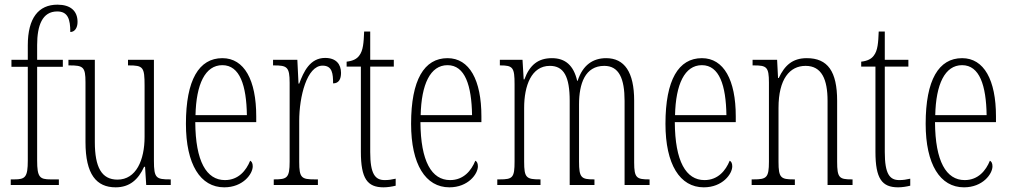

<svg xmlns="http://www.w3.org/2000/svg" viewBox="-20 -792 4326 822"><path d="M26 0H232V-24H197C150 -24 139 -33 139 -105V-506H249V-536H139V-599C139 -683 161 -743 225 -743C271 -743 281 -709 281 -655C300 -655 312 -673 312 -698C312 -746 281 -772 226 -772C145 -772 99 -715 99 -598V-536H29V-506H99V-105C99 -33 88 -24 41 -24H26Z M475 10C535 10 572 -23 597 -78H601L606 0H711V-24H708C649 -24 639 -29 639 -103V-536H528V-512H531C593 -512 599 -505 599 -425V-206C599 -107 563 -23 483 -23C415 -23 386 -76 386 -184V-536H273V-512H277C336 -512 346 -506 346 -440V-184C346 -45 393 10 475 10Z M940 10C1020 10 1062 -47 1062 -80C1062 -94 1057 -101 1051 -104C1034 -62 1001 -21 943 -21C864 -21 817 -101 816 -269H1077V-294C1077 -449 1026 -543 932 -543C832 -543 776 -450 776 -262C776 -88 838 10 940 10ZM1037 -299H817C820 -431 858 -513 932 -513C1007 -513 1035 -426 1037 -299Z M1152 0H1341V-24H1328C1271 -24 1261 -30 1261 -99V-274C1261 -379 1294 -511 1361 -511C1403 -511 1406 -476 1406 -435C1431 -435 1440 -454 1440 -480C1440 -517 1419 -544 1372 -544C1307 -544 1280 -485 1261 -434H1258L1253 -536H1149V-512H1152C1209 -512 1220 -506 1220 -437V-100C1220 -30 1209 -24 1154 -24H1152Z M1622 10C1639 10 1658 7 1674 3V-27C1656 -23 1644 -21 1627 -21C1586 -21 1565 -47 1565 -141V-507H1666V-536H1565V-657H1539C1537 -609 1535 -576 1518 -554C1508 -540 1491 -531 1464 -528V-507H1525V-142C1525 -27 1553 10 1622 10Z M1904 10C1984 10 2026 -47 2026 -80C2026 -94 2021 -101 2015 -104C1998 -62 1965 -21 1907 -21C1828 -21 1781 -101 1780 -269H2041V-294C2041 -449 1990 -543 1896 -543C1796 -543 1740 -450 1740 -262C1740 -88 1802 10 1904 10ZM2001 -299H1781C1784 -431 1822 -513 1896 -513C1971 -513 1999 -426 2001 -299Z M2109 0H2294V-24H2292C2233 -24 2224 -31 2224 -100V-330C2224 -425 2255 -510 2334 -510C2394 -510 2419 -464 2419 -360V0H2525V-24H2522C2469 -24 2459 -31 2459 -100V-345C2459 -434 2485 -510 2567 -510C2630 -510 2654 -456 2654 -360V0H2761V-24H2759C2706 -24 2695 -30 2695 -96V-361C2695 -484 2653 -543 2575 -543C2519 -543 2475 -514 2453 -446H2451C2436 -512 2400 -543 2343 -543C2285 -543 2248 -515 2225 -452H2222L2217 -536H2120V-512H2122C2176 -512 2183 -503 2183 -431V-101C2183 -31 2175 -24 2119 -24H2109Z M2993 10C3073 10 3115 -47 3115 -80C3115 -94 3110 -101 3104 -104C3087 -62 3054 -21 2996 -21C2917 -21 2870 -101 2869 -269H3130V-294C3130 -449 3079 -543 2985 -543C2885 -543 2829 -450 2829 -262C2829 -88 2891 10 2993 10ZM3090 -299H2870C2873 -431 2911 -513 2985 -513C3060 -513 3088 -426 3090 -299Z M3198 0H3383V-24H3377C3323 -24 3313 -31 3313 -99V-330C3313 -454 3361 -510 3429 -510C3498 -510 3523 -452 3523 -360V0H3630V-24H3626C3573 -24 3564 -31 3564 -100V-360C3564 -486 3524 -543 3434 -543C3372 -543 3339 -511 3314 -458H3311L3307 -536H3202V-512H3207C3262 -512 3272 -506 3272 -438V-100C3272 -31 3262 -24 3206 -24H3198Z M3825 10C3842 10 3861 7 3877 3V-27C3859 -23 3847 -21 3830 -21C3789 -21 3768 -47 3768 -141V-507H3869V-536H3768V-657H3742C3740 -609 3738 -576 3721 -554C3711 -540 3694 -531 3667 -528V-507H3728V-142C3728 -27 3756 10 3825 10Z M4107 10C4187 10 4229 -47 4229 -80C4229 -94 4224 -101 4218 -104C4201 -62 4168 -21 4110 -21C4031 -21 3984 -101 3983 -269H4244V-294C4244 -449 4193 -543 4099 -543C3999 -543 3943 -450 3943 -262C3943 -88 4005 10 4107 10ZM4204 -299H3984C3987 -431 4025 -513 4099 -513C4174 -513 4202 -426 4204 -299Z"/></svg>

Font: Noto Serif Lao ExtraCondensed ExtraLight
Style: Regular
Weight: 200
Width: 2
Designer: Monotype Design Team
Foundry: Monotype Imaging Inc.
Version: Version 2.003